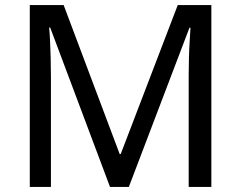

<svg xmlns="http://www.w3.org/2000/svg" viewBox="-20 -734 947 754"><path d="M412 0 177 -626H173Q175 -606 176.5 -575Q178 -544 179 -507.5Q180 -471 180 -433V0H97V-714H230L450 -129H454L678 -714H810V0H721V-439Q721 -474 722 -508.5Q723 -543 725 -573.5Q727 -604 728 -625H724L486 0Z"/></svg>

Font: Noto Sans Thaana
Style: Regular
Weight: 400
Designer: Monotype Design Team
Foundry: Monotype Imaging Inc.
Version: Version 2.001